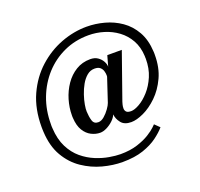

<svg xmlns="http://www.w3.org/2000/svg" viewBox="-143 -842 1214 1166"><g transform="rotate(-20 464.5 -259.0)"><path d="M457 165Q396 165 329.8 147.5Q263.7 129.9 205.8 90.8Q147.9 51.8 110.1 -12.9Q72.3 -77.6 67.4 -171.4Q66.9 -179.7 66.7 -187.7Q66.4 -195.8 66.4 -203.6Q66.4 -319.8 106.9 -408.9Q147.5 -498 215.1 -559.1Q282.7 -620.1 365 -651.4Q447.3 -682.6 530.8 -682.6Q587.9 -682.6 644.8 -667.2Q701.7 -651.9 749.5 -618.7Q797.4 -585.4 827.9 -531.7Q858.4 -478 862.3 -401.4Q862.8 -396 862.8 -390.6Q862.8 -385.3 862.8 -379.9Q862.8 -297.9 833.7 -235.4Q804.7 -172.9 760.7 -130.4Q716.8 -87.9 670.4 -66.4Q624 -44.9 589.4 -44.9Q544.9 -44.9 524.4 -71.3Q503.9 -97.7 501.5 -126.5Q493.2 -106.4 473.9 -88.6Q454.6 -70.8 432.1 -59.8Q409.7 -48.8 390.1 -48.8Q361.3 -48.8 333.3 -63Q305.2 -77.1 286.1 -108.2Q267.1 -139.2 264.2 -189.9Q263.7 -193.8 263.7 -198.2Q263.7 -202.6 263.7 -206.5Q263.7 -256.3 278.6 -306.4Q293.5 -356.4 322 -397.9Q350.6 -439.5 391.6 -464.6Q432.6 -489.7 484.4 -489.7Q512.7 -489.7 532 -476.6Q551.3 -463.4 561.5 -444.8Q571.8 -426.3 571.8 -409.2L590.8 -477.1H684.6L580.1 -180.2Q578.1 -174.3 575.2 -162.8Q572.3 -151.4 572.3 -138.7Q572.3 -126.5 580.3 -117.2Q588.4 -107.9 611.3 -107.9Q633.3 -107.9 665.5 -126.2Q697.8 -144.5 729.2 -179.4Q760.7 -214.4 782 -264.2Q803.2 -314 803.2 -377Q802.7 -381.3 802.7 -385.5Q802.7 -389.6 802.7 -394Q799.8 -453.6 774.9 -497.8Q750 -542 710.4 -571.3Q670.9 -600.6 622.6 -615.2Q574.2 -629.9 523.9 -629.9Q437 -629.9 364.3 -596.4Q291.5 -563 238 -504.2Q184.6 -445.3 155 -367.7Q125.5 -290 125.5 -201.2Q125 -194.8 125.2 -188Q125.5 -181.2 126 -174.3Q129.9 -101.6 155.8 -50.5Q181.6 0.5 220.7 33Q259.8 65.4 304 83.5Q348.1 101.6 389.9 108.6Q431.6 115.7 461.4 115.7Q524.4 115.7 571.8 100.3Q619.1 85 650.6 65.2Q682.1 45.4 697.8 30Q713.4 14.6 713.4 14.6L744.6 44.9Q722.7 70.8 685.3 98.6Q647.9 126.5 591.8 145.8Q535.6 165 457 165ZM400.9 -112.8Q420.4 -112.8 440.2 -129.9Q460 -147 475.1 -168.5Q490.2 -189.9 494.6 -203.1L544.9 -354.5Q544.9 -356.9 545.2 -359.1Q545.4 -361.3 545.4 -363.3Q545.4 -376.5 541 -391.4Q536.6 -406.2 524.7 -416.5Q512.7 -426.8 489.3 -426.8Q461.9 -426.8 440.2 -408.7Q418.5 -390.6 402.3 -362.1Q386.2 -333.5 375.5 -301.5Q364.7 -269.5 359.9 -241.5Q355 -213.4 356 -196.8Q357.4 -164.1 365.2 -138.4Q373 -112.8 400.9 -112.8Z"/></g></svg>

Font: Gelasio
Style: Regular
Weight: 400
Designer: Eben Sorkin
Foundry: Eben Sorkin
Version: Version 1.008